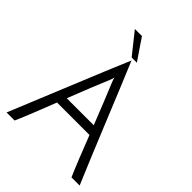

<svg xmlns="http://www.w3.org/2000/svg" viewBox="-250 -1020 1146 1146"><g transform="rotate(45 323.0 -447.0)"><path d="M632 0C569 -145 385 -601 323 -747C260 -601 76 -146 15 0H83C110 -61 147 -155 186 -255H460C499 -155 536 -61 563 0ZM313 -572C316 -577 320 -592 323 -603C326 -592 330 -577 333 -572C360 -509 397 -414 437 -314H209C248 -414 286 -509 313 -572ZM264 -894C295 -849 324 -804 355 -760H311L204 -894Z"/></g></svg>

Font: Josefin Sans
Style: Regular
Weight: 400
Designer: Santiago Orozco
Foundry: Typemade
Version: 1.000